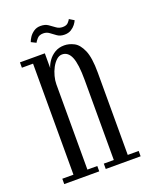

<svg xmlns="http://www.w3.org/2000/svg" viewBox="-123 -705 621 776"><g transform="rotate(-20 188.0 -317.0)"><path d="M18 0V-23H66V-500.5H18V-523.5H125V-460Q129 -474.5 140 -490.2Q151 -506 168.5 -516.5Q186 -527 209 -527Q230 -527 250.8 -516.2Q271.5 -505.5 285.5 -473.5Q299.5 -441.5 299.5 -377.5V-23H346.5V0H196.5V-23H239.5V-367Q239.5 -435.5 227 -465.5Q214.5 -495.5 188.5 -495.5Q175.5 -495.5 164.2 -485.2Q153 -475 144.2 -458.8Q135.5 -442.5 130.8 -424.2Q126 -406 126 -390V-23H168.5V0ZM226.5 -567Q208 -567 195.5 -575.8Q183 -584.5 172 -593Q161 -601.5 146 -601.5Q128.5 -601.5 119.5 -591Q110.5 -580.5 108 -575L87 -585.5Q90 -594.5 97.2 -605.5Q104.5 -616.5 116.8 -625Q129 -633.5 146 -633.5Q165.5 -633.5 178.2 -624.8Q191 -616 202.8 -607.2Q214.5 -598.5 229.5 -598.5Q246 -598.5 253.5 -606.8Q261 -615 263.5 -620.5L284 -608Q281 -600.5 273.8 -591Q266.5 -581.5 254.8 -574.2Q243 -567 226.5 -567Z"/></g></svg>

Font: Imbue 48pt Light
Style: Regular
Weight: 300
Designer: Tyler Finck
Foundry: Etcetera Type Company
Version: Version 1.102